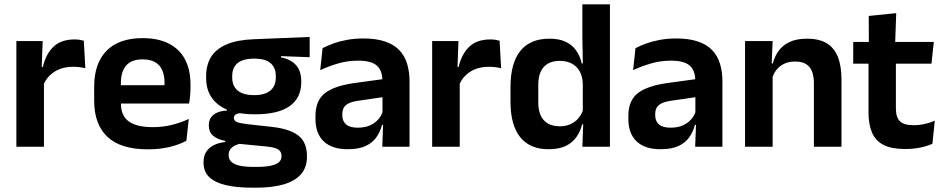

<svg xmlns="http://www.w3.org/2000/svg" viewBox="-20 -681 4376 891"><path d="M180.5 -285 148 -370.5H179Q192.5 -430 228 -464Q263.5 -498 326.5 -498Q339.5 -498 350 -496.2Q360.5 -494.5 369 -492L376 -364Q365 -367.5 350.5 -369.2Q336 -371 320 -371Q269 -371 233.2 -348.5Q197.5 -326 180.5 -285ZM56 0V-490.5H178L172.5 -340L184 -335.5V0Z M666 12Q540 12 478.5 -46Q417 -104 417 -214V-278Q417 -387 474.5 -445.5Q532 -504 641.5 -504Q715.5 -504 765 -478Q814.5 -452 839.2 -404.2Q864 -356.5 864 -290V-272.5Q864 -254.5 862.2 -235.8Q860.5 -217 857.5 -200.5H741.5Q743 -228 743.2 -252.8Q743.5 -277.5 743.5 -297.5Q743.5 -332 732.5 -356.2Q721.5 -380.5 699 -393Q676.5 -405.5 641.5 -405.5Q590 -405.5 565.5 -377Q541 -348.5 541 -296V-250.5L541.5 -236V-197.5Q541.5 -174.5 548.8 -155Q556 -135.5 573 -121.2Q590 -107 618.2 -99Q646.5 -91 689 -91Q735 -91 776.8 -101.2Q818.5 -111.5 856 -129L845 -28Q811.5 -9.5 766.2 1.2Q721 12 666 12ZM485 -200.5V-285.5H831.5V-200.5Z M1163 -150.5Q1051.5 -150.5 994 -194.8Q936.5 -239 936.5 -319V-326.5Q936.5 -379.5 959.5 -416.8Q982.5 -454 1031.5 -475Q1080.5 -496 1158.5 -499L1417 -509.5V-415.5L1284 -420.5V-415Q1315.5 -408.5 1336.2 -394.2Q1357 -380 1367.5 -357.8Q1378 -335.5 1378 -304V-299.5Q1378 -227 1324.5 -188.8Q1271 -150.5 1163 -150.5ZM1157 93.5H1171Q1210 93.5 1235.5 88.2Q1261 83 1273.8 72.2Q1286.5 61.5 1286.5 44.5V43Q1286.5 22 1270.2 12.2Q1254 2.5 1218 -1L1074.5 -15L1104 -16.5Q1085.5 -13 1071.2 -6.2Q1057 0.5 1049 11.5Q1041 22.5 1041 38.5V39.5Q1041 58 1054 70.2Q1067 82.5 1093 88Q1119 93.5 1157 93.5ZM1150 190Q1079 190 1028.5 178.2Q978 166.5 951.2 141Q924.5 115.5 924.5 73.5V71.5Q924.5 43 937 23.5Q949.5 4 972.5 -7.5Q995.5 -19 1025.5 -22V-27Q987.5 -34.5 968.2 -51.8Q949 -69 949 -99V-99.5Q949 -120.5 958.5 -135Q968 -149.5 986.8 -158Q1005.5 -166.5 1033 -168V-182.5L1141.5 -155.5L1106.5 -156.5Q1083.5 -156 1074.5 -150.2Q1065.5 -144.5 1065.5 -134V-133.5Q1065.5 -120.5 1079.5 -114.8Q1093.5 -109 1126 -105L1243.5 -92Q1326 -82.5 1365.2 -51.5Q1404.5 -20.5 1404.5 44V46.5Q1404.5 96 1376.5 127.8Q1348.5 159.5 1295.8 174.8Q1243 190 1168 190ZM1159.5 -239.5Q1193 -239.5 1215.2 -249Q1237.5 -258.5 1248.8 -277Q1260 -295.5 1260 -322V-327.5Q1260 -354 1249 -372.2Q1238 -390.5 1216 -399.8Q1194 -409 1160.5 -409H1159Q1123.5 -409 1101 -399.2Q1078.5 -389.5 1068 -371.2Q1057.5 -353 1057.5 -327.5V-322Q1057.5 -295.5 1068.8 -277Q1080 -258.5 1102.8 -249Q1125.5 -239.5 1159.5 -239.5Z M1754 0 1758.5 -120 1755 -131V-284.5L1754.5 -306.5Q1754.5 -354.5 1728.2 -377Q1702 -399.5 1642.5 -399.5Q1592 -399.5 1547.8 -386.2Q1503.5 -373 1466 -355.5L1477 -457.5Q1499 -469 1527.2 -479.2Q1555.5 -489.5 1590.5 -496Q1625.5 -502.5 1666 -502.5Q1726 -502.5 1767.5 -488.2Q1809 -474 1833.8 -447.5Q1858.5 -421 1869.5 -384.2Q1880.5 -347.5 1880.5 -303V0ZM1593.5 11.5Q1520.5 11.5 1482.2 -25Q1444 -61.5 1444 -129V-143Q1444 -214.5 1488 -248.8Q1532 -283 1627.5 -296L1766.5 -315L1774 -232.5L1646 -214Q1604 -208.5 1586.2 -194Q1568.5 -179.5 1568.5 -151.5V-146.5Q1568.5 -119 1585.8 -103.8Q1603 -88.5 1640 -88.5Q1673 -88.5 1696.5 -99Q1720 -109.5 1735.2 -126.8Q1750.5 -144 1757 -165.5L1775 -102H1753Q1745 -70.5 1727.2 -44.8Q1709.5 -19 1677.5 -3.8Q1645.5 11.5 1593.5 11.5Z M2110 -285 2077.5 -370.5H2108.5Q2122 -430 2157.5 -464Q2193 -498 2256 -498Q2269 -498 2279.5 -496.2Q2290 -494.5 2298.5 -492L2305.5 -364Q2294.5 -367.5 2280 -369.2Q2265.5 -371 2249.5 -371Q2198.5 -371 2162.8 -348.5Q2127 -326 2110 -285ZM1985.5 0V-490.5H2107.5L2102 -340L2113.5 -335.5V0Z M2525.5 11.5Q2439 11.5 2394 -44.5Q2349 -100.5 2349 -209.5V-277Q2349 -387.5 2394.5 -444.5Q2440 -501.5 2530 -501.5Q2574 -501.5 2604.2 -487.5Q2634.5 -473.5 2653.2 -447.5Q2672 -421.5 2679.5 -386.5H2717L2684.5 -291.5Q2683.5 -326 2670.2 -349.8Q2657 -373.5 2633.5 -386Q2610 -398.5 2578 -398.5Q2529.5 -398.5 2503.8 -370.5Q2478 -342.5 2478 -287V-206Q2478 -151 2503.8 -123Q2529.5 -95 2579 -95Q2607 -95 2629 -105.5Q2651 -116 2665.8 -134.2Q2680.5 -152.5 2687 -175.5L2717.5 -104H2681.5Q2673.5 -72 2655.5 -45.8Q2637.5 -19.5 2606 -4Q2574.5 11.5 2525.5 11.5ZM2682.5 0 2687 -120 2684.5 -148.5V-349L2685 -369.5L2682.5 -510V-661H2810.5V0Z M3206 0 3210.5 -120 3207 -131V-284.5L3206.5 -306.5Q3206.5 -354.5 3180.2 -377Q3154 -399.5 3094.5 -399.5Q3044 -399.5 2999.8 -386.2Q2955.5 -373 2918 -355.5L2929 -457.5Q2951 -469 2979.2 -479.2Q3007.5 -489.5 3042.5 -496Q3077.5 -502.5 3118 -502.5Q3178 -502.5 3219.5 -488.2Q3261 -474 3285.8 -447.5Q3310.5 -421 3321.5 -384.2Q3332.5 -347.5 3332.5 -303V0ZM3045.5 11.5Q2972.5 11.5 2934.2 -25Q2896 -61.5 2896 -129V-143Q2896 -214.5 2940 -248.8Q2984 -283 3079.5 -296L3218.5 -315L3226 -232.5L3098 -214Q3056 -208.5 3038.2 -194Q3020.5 -179.5 3020.5 -151.5V-146.5Q3020.5 -119 3037.8 -103.8Q3055 -88.5 3092 -88.5Q3125 -88.5 3148.5 -99Q3172 -109.5 3187.2 -126.8Q3202.5 -144 3209 -165.5L3227 -102H3205Q3197 -70.5 3179.2 -44.8Q3161.5 -19 3129.5 -3.8Q3097.5 11.5 3045.5 11.5Z M3757 0V-294.5Q3757 -325.5 3748.8 -348Q3740.5 -370.5 3721.5 -383Q3702.5 -395.5 3669.5 -395.5Q3640.5 -395.5 3618.8 -385Q3597 -374.5 3583.2 -356.8Q3569.5 -339 3562.5 -316.5L3542.5 -386.5H3566.5Q3574.5 -419 3593.2 -445Q3612 -471 3644.2 -486.2Q3676.5 -501.5 3725 -501.5Q3781.5 -501.5 3816.5 -480.2Q3851.5 -459 3868.2 -417Q3885 -375 3885 -313V0ZM3437.5 0V-490.5H3565.5L3560.5 -371L3565.5 -360.5V0Z M4180.5 10.5Q4118 10.5 4080.8 -8.2Q4043.5 -27 4027 -65Q4010.5 -103 4010.5 -158.5V-444.5H4137.5V-177.5Q4137.5 -137.5 4155.8 -118.8Q4174 -100 4220 -100Q4247 -100 4272 -105.8Q4297 -111.5 4318 -121L4307 -14Q4282 -2.5 4249.8 4Q4217.5 10.5 4180.5 10.5ZM3939.5 -385.5V-486.5H4313.5L4302.5 -385.5ZM4012 -477 4011.5 -607 4139 -620 4134 -477Z"/></svg>

Font: Anek Gurmukhi Medium SemiBold
Style: Regular
Weight: 600
Version: Version 1.003